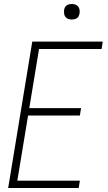

<svg xmlns="http://www.w3.org/2000/svg" viewBox="-20 -944 540 964"><path d="M21 0 142 -735H496L490 -698H176L127 -401H387L381 -364H121L67 -37H381L375 0ZM341 -846Q331 -846 322.5 -849Q314 -852 308.5 -859Q303 -866 302 -875.5Q301 -885 302 -895Q303 -901 306 -907Q309 -913 315 -917Q321 -921 327.5 -922.5Q334 -924 340 -924Q350 -924 358.5 -921Q367 -918 372.5 -911Q378 -904 379.5 -894.5Q381 -885 379 -875Q378 -869 375 -863Q372 -857 366.5 -853Q361 -849 354 -847.5Q347 -846 341 -846Z"/></svg>

Font: Iosevka Term Curly XLt Obl
Style: Regular
Weight: 200
Italic angle: -9°
Designer: Belleve Invis
Foundry: Belleve Invis
Version: Version 32.3.0